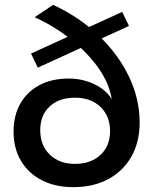

<svg xmlns="http://www.w3.org/2000/svg" viewBox="-20 -767 630 792"><path d="M199 -747Q307 -697 387.5 -620Q468 -543 512 -451Q556 -359 556 -262Q556 -181 522 -121Q488 -61 426.5 -28Q365 5 282 5Q208 5 152.5 -23.5Q97 -52 66.5 -103.5Q36 -155 36 -224Q36 -291 64 -340Q92 -389 143 -416Q194 -443 263 -443Q320 -443 368.5 -420Q417 -397 441 -358Q430 -425 385 -488Q340 -551 272 -605Q204 -659 123 -696ZM289 -364Q224 -364 185 -328Q146 -292 146 -230Q146 -167 185.5 -129Q225 -91 289 -91Q355 -91 394.5 -128Q434 -165 434 -226Q434 -288 394.5 -326Q355 -364 289 -364ZM108 -546 484 -718 512 -660 136 -488Z"/></svg>

Font: Alexandria
Style: Regular
Weight: 400
Designer: Mohamed Gaber
Foundry: Kief Type Foundry
Version: Version 5.100